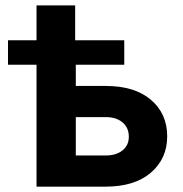

<svg xmlns="http://www.w3.org/2000/svg" viewBox="-20 -696 684 716"><path d="M9.8 -454.6V-545.9H116.2V-675.8H260.3V-545.9H443.4V-454.6H262.7V-375.5H374Q482.4 -375.5 543 -323.7Q603.5 -272 603.5 -187.5Q603.5 -104.5 542.7 -52.2Q481.9 0 374 0H116.2V-454.6ZM262.7 -259.3V-116.2H374Q413.6 -116.2 437 -135.3Q460.4 -154.3 460.4 -186Q460.4 -219.7 437 -239.5Q413.6 -259.3 374 -259.3Z"/></svg>

Font: Inter
Style: Bold
Weight: 700
Designer: Rasmus Andersson
Foundry: rsms
Version: Version 4.001;git-9221beed3